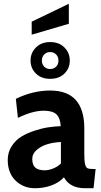

<svg xmlns="http://www.w3.org/2000/svg" viewBox="-20 -988 538 1018"><path d="M345 -862 148 -804V-873L345 -968ZM246 -570Q199 -570 170.5 -598Q142 -626 142 -667Q142 -708 170.8 -736.5Q199.5 -765 246 -765Q293 -765 321.5 -736.5Q350 -708 350 -667Q350 -626 321.8 -598Q293.5 -570 246 -570ZM290 -667Q290 -686.5 277.5 -699.2Q265 -712 246 -712Q227 -712 214.5 -699.2Q202 -686.5 202 -667Q202 -647 214.5 -634.5Q227 -622 246 -622Q265 -622 277.5 -634.5Q290 -647 290 -667ZM166 10Q104 10 62.5 -30.5Q21 -71 21 -140Q21 -180 41.5 -212.2Q62 -244.5 92.5 -263.2Q123 -282 162.8 -295Q202.5 -308 236.2 -313Q270 -318 302 -319Q299.5 -362.5 279.2 -381.8Q259 -401 212 -401Q152.5 -401 75 -363L64 -464Q155 -508 246 -508Q427 -508 427 -307V-172Q427 -134 431 -117.5Q435 -101 443 -96.5Q451 -92 471 -92H487L476 10H431Q350.5 10 319 -48Q294.5 -20.5 253.2 -5.2Q212 10 166 10ZM218 -85Q236.5 -85 260.8 -94.2Q285 -103.5 303 -121V-235Q265.5 -233.5 232.2 -223.8Q199 -214 175 -193.5Q151 -173 151 -145Q151 -114 167 -99.5Q183 -85 218 -85Z"/></svg>

Font: Cabin
Style: Bold
Weight: 700
Designer: Pablo Impallari
Foundry: Pablo Impallari. http://www.impallari.com Igino Marini. http://www.ikern.com
Version: Version 3.001;hotconv 1.0.109;makeotfexe 2.5.65596